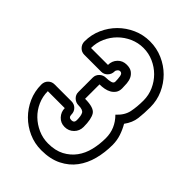

<svg xmlns="http://www.w3.org/2000/svg" viewBox="-175 -869 641 641"><g transform="rotate(45 145.5 -548.0)"><path d="M94 -584Q94 -597 103.5 -606Q113 -615 126 -615Q137 -615 147 -617.5Q157 -620 157 -628Q157 -640 155 -652Q153 -664 144 -664Q139 -664 135 -659.5Q131 -655 131 -650Q131 -637 122 -627.5Q113 -618 100 -618H20Q7 -618 -2 -627.5Q-11 -637 -11 -650Q-11 -682 1.5 -710Q14 -738 35 -759Q56 -780 84 -792.5Q112 -805 144 -805Q176 -805 204.5 -792.5Q233 -780 254 -759Q275 -738 287.5 -710Q300 -682 300 -650Q300 -621 297 -596.5Q294 -572 277 -549Q287 -532 293.5 -512.5Q300 -493 300 -472Q300 -436 291.5 -403.5Q283 -371 264.5 -346Q246 -321 216 -306Q186 -291 144 -291Q112 -291 84 -303.5Q56 -316 35 -337Q14 -358 1.5 -386Q-11 -414 -11 -446Q-11 -460 -2 -469Q7 -478 20 -478H100Q113 -478 122 -469Q131 -460 131 -446Q131 -433 144 -433Q157 -433 157 -446Q157 -466 152 -475.5Q147 -485 126 -485Q113 -485 103.5 -494Q94 -503 94 -516ZM126 -516Q168 -516 178.5 -499.5Q189 -483 189 -446Q189 -427 176 -414Q163 -401 144 -401Q125 -401 112.5 -414.5Q100 -428 100 -446H20Q20 -421 30 -398.5Q40 -376 57 -359.5Q74 -343 96.5 -333Q119 -323 144 -323Q178 -323 201.5 -335.5Q225 -348 240 -368.5Q255 -389 261.5 -416Q268 -443 268 -472Q268 -517 235 -550Q258 -571 263 -595.5Q268 -620 268 -650Q268 -675 258 -697.5Q248 -720 231 -737Q214 -754 191.5 -764Q169 -774 144 -774Q119 -774 96.5 -764Q74 -754 57 -737Q40 -720 30 -697.5Q20 -675 20 -650H100Q100 -669 112.5 -682Q125 -695 144 -695Q160 -695 169 -688.5Q178 -682 182.5 -672.5Q187 -663 188 -651Q189 -639 189 -628Q189 -615 183 -606.5Q177 -598 168 -593Q159 -588 148 -586Q137 -584 126 -584Z"/></g></svg>

Font: Lichte PostBus
Style: Regular
Weight: 400
Designer: Peter Wiegel
Version: Version 1.001